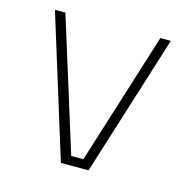

<svg xmlns="http://www.w3.org/2000/svg" viewBox="-81 -578 642 656"><g transform="rotate(15 240.0 -250.0)"><path d="M35 -500H72L218 -32H261L408 -500H445L288 0H190Z"/></g></svg>

Font: TypoPRO Titillium Text
Style: 1 wt
Weight: 100
Designer: Accademia di Belle Arti di Urbino and others
Foundry: Accademia di Belle Arti di Urbino and others.
Version: Version 25.000